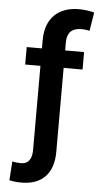

<svg xmlns="http://www.w3.org/2000/svg" viewBox="-63 -799 567 1051"><g transform="rotate(5 220.5 -273.5)"><path d="M375.7 -528.4H271.7V-576C272 -626.8 300.1 -652.3 349.1 -652.3C370.4 -652.3 383.2 -649.9 395.2 -647L411.9 -748.9C389.9 -755 357.2 -759.9 327.4 -759.9C216.6 -759.9 144.5 -695.7 144.2 -576V-528.4H60.4V-432.5H144.2V28.8C144.5 77.4 126.4 107.6 83.8 107.6C72.8 107.6 47.6 105.8 36.6 101.9L29.5 206C53.3 211.6 73.9 213.1 96.9 213.1C208.1 213.1 272 148.4 271.7 28.8V-432.5H375.7Z"/></g></svg>

Font: TID UI Semi Bold
Style: Regular
Weight: 600
Designer: The TID Project Authors
Foundry: Bakken & Bæck
Version: Version 1.001;hotconv 1.0.109;makeotfexe 2.5.65596